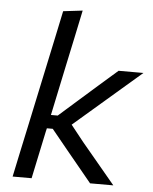

<svg xmlns="http://www.w3.org/2000/svg" viewBox="-53 -787 664 831"><g transform="rotate(5 279.0 -371.0)"><path d="M33 0Q44.5 -55 55.5 -106.5Q66.5 -158 79.5 -218.5L138 -493.5Q151 -556 164 -615.5Q176.5 -675 188.5 -732L272.5 -742Q260 -681.5 247 -620.5Q234 -559.5 220 -493.5L175 -280H204.5L290.5 -356Q330.5 -391 370.5 -426.5Q410.5 -461.5 450 -496H558Q507.5 -452.5 456.8 -408.8Q406 -365 355 -321L268 -246L324 -175.5Q361 -131.5 397.5 -87.5Q434 -43.5 470.5 0H369.5L313.5 -68L257.5 -136L188 -221H162.5L159 -206Q147 -149.5 136.8 -101Q126.5 -52.5 115.5 0Z"/></g></svg>

Font: Heraclito
Style: Italic
Weight: 400
Italic angle: -12°
Designer: Kostas Bartsokas (font) & Cristiano Sobral (main changes)
Foundry: Kostas Bartsokas (font) & Cristiano Sobral (main changes)
Version: Version 1.00;July 8, 2020;FontCreator 13.0.0.2655 64-bit